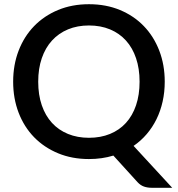

<svg xmlns="http://www.w3.org/2000/svg" viewBox="-20 -748 844 912"><path d="M161.5 -360Q161.5 -297.5 178.5 -248Q195.5 -198.5 227 -164.2Q258.5 -130 303 -111.8Q347.5 -93.5 402.5 -93.5Q458 -93.5 502.5 -111.8Q547 -130 578.2 -164.2Q609.5 -198.5 626.2 -248Q643 -297.5 643 -360Q643 -422 626.2 -471.5Q609.5 -521 578.2 -555.5Q547 -590 502.5 -608.5Q458 -627 402.5 -627Q347.5 -627 303 -608.5Q258.5 -590 227 -555.5Q195.5 -521 178.5 -471.5Q161.5 -422 161.5 -360ZM798 144H702Q680.5 144 664 138.2Q647.5 132.5 633.5 117.5L518.5 -9Q464.5 7.5 402.5 7.5Q322 7.5 255.8 -20Q189.5 -47.5 142 -96.2Q94.5 -145 68.5 -212.5Q42.5 -280 42.5 -360Q42.5 -440 68.5 -507.5Q94.5 -575 142 -624Q189.5 -673 255.8 -700.5Q322 -728 402.5 -728Q483.5 -728 549.8 -700.5Q616 -673 663.2 -624Q710.5 -575 736.5 -507.5Q762.5 -440 762.5 -360Q762.5 -310.5 752.5 -265.8Q742.5 -221 723.5 -182.2Q704.5 -143.5 677 -111.2Q649.5 -79 614.5 -55Z"/></svg>

Font: LatoLatin Semibold
Style: Regular
Weight: 600
Designer: Lukasz Dziedzic with Adam Twardoch and Botio Nikoltchev
Foundry: tyPoland Lukasz Dziedzic
Version: Version 2.015; 2015-08-06; http://www.latofonts.com/